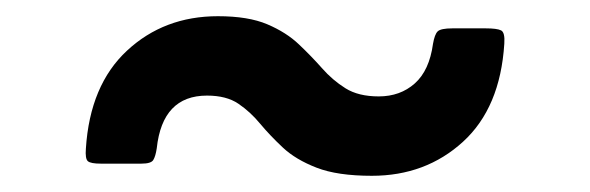

<svg xmlns="http://www.w3.org/2000/svg" viewBox="-20 -545 728 237"><path d="M235.5 -427Q180.5 -427 173.5 -362Q172 -352 169.2 -347.5Q166.5 -343 154.5 -343H104.5Q92 -343 88.5 -346Q85 -349 86 -361.5Q91 -440 136.8 -482.5Q182.5 -525 249 -525Q286.5 -525 310 -515Q333.5 -505 349 -490.2Q364.5 -475.5 377.5 -460.8Q390.5 -446 406.5 -436Q422.5 -426 447.5 -426Q474 -426 492 -442Q510 -458 514.5 -491Q516.5 -502.5 520.2 -506.2Q524 -510 538.5 -510H579.5Q593.5 -510 598.5 -507.5Q603.5 -505 602.5 -491Q597.5 -412 551.5 -370Q505.5 -328 439 -328Q396.5 -328 370.8 -338Q345 -348 329.2 -362.8Q313.5 -377.5 301.2 -392.2Q289 -407 274.2 -417Q259.5 -427 235.5 -427Z"/></svg>

Font: Besley* Condensed
Style: Bold
Weight: 700
Width: 3
Designer: Owen Earl
Foundry: indestructible type*
Version: Version 3.000; ttfautohint (v1.8.3)